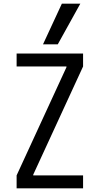

<svg xmlns="http://www.w3.org/2000/svg" viewBox="-20 -1020 540 1040"><path d="M70 0V-70L340 -656V-660H70V-730H430V-660L160 -74V-70H430V0ZM293 -780H213L315 -1000H415Z"/></svg>

Font: M PLUS Code Latin
Style: Regular
Weight: 400
Designer: Coji Morishita
Foundry: UNDERFOREST DESIGN
Version: Version 1.002; ttfautohint (v1.8.3)